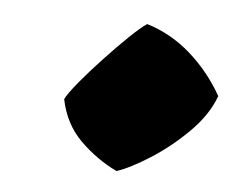

<svg xmlns="http://www.w3.org/2000/svg" viewBox="-32 -468 395 320"><g transform="rotate(5 165.5 -307.5)"><path d="M172.9 -183.1Q138.7 -199.7 111.3 -226.8Q84 -253.9 75.7 -294.9Q80.1 -304.2 96.4 -324Q112.8 -343.8 133.8 -366.2Q154.8 -388.7 173.8 -407Q192.9 -425.3 202.6 -431.6Q243.2 -419.4 276.1 -390.4Q309.1 -361.3 331.1 -322.3Q319.3 -290 290 -261Q260.7 -231.9 228 -211.2Q195.3 -190.4 172.9 -183.1Z"/></g></svg>

Font: Fruktur
Style: Italic
Weight: 400
Italic angle: -8°
Designer: Viktoriya Grabowska, Eben Sorkin
Foundry: Viktoriya Grabowska
Version: Version 1.008; ttfautohint (v1.8.4.7-5d5b)